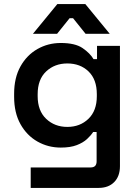

<svg xmlns="http://www.w3.org/2000/svg" viewBox="-20 -718 679 938"><path d="M49 -245V-260Q49 -338 80 -393.5Q111 -449 163 -478.5Q215 -508 277 -508Q347 -508 383.5 -483Q420 -458 437 -429H454V-494H566V94Q566 143 538 171.5Q510 200 462 200H130V100H423Q452 100 452 70V-73H435Q424 -56 405 -38.5Q386 -21 355 -9Q324 3 277 3Q215 3 163 -26.5Q111 -56 80 -111.5Q49 -167 49 -245ZM309 -98Q371 -98 412 -137.5Q453 -177 453 -248V-258Q453 -330 412.5 -369Q372 -408 309 -408Q247 -408 205.5 -369Q164 -330 164 -258V-248Q164 -177 205.5 -137.5Q247 -98 309 -98ZM141 -553 260 -698H397L516 -553H398L337 -629H320L259 -553Z"/></svg>

Font: Space Grotesk SemiBold
Style: Regular
Weight: 600
Designer: Florian Karsten
Foundry: Florian Karsten
Version: Version 2.000